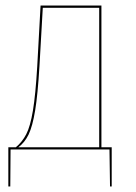

<svg xmlns="http://www.w3.org/2000/svg" viewBox="-20 -538 490 691"><path d="M382 -8V133H376L374 0H18L17 133H10V-8H37Q60 -27 74.5 -55Q89 -83 98.5 -140Q108 -197 114 -299L126 -518H345V-8ZM337 -510H134L122 -300Q116 -198 106.5 -140.5Q97 -83 83 -54Q69 -25 46 -8H337Z"/></svg>

Font: Fira Sans Compressed Eight
Style: Regular
Weight: 100
Width: 1
Designer: bBox Type GmbH & Carrois Corporate GbR & Edenspiekermann AG
Foundry: bBox Type GmbH & Carrois Corporate GbR & Edenspiekermann AG
Version: Version 4.301